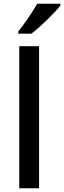

<svg xmlns="http://www.w3.org/2000/svg" viewBox="-20 -1007 343 1027"><path d="M303 -977V-987H179C154 -942 108 -876 78 -839V-827H148C196 -863 274 -940 303 -977ZM189 0V-760H83V0Z"/></svg>

Font: Noto Sans Bengali UI Medium
Style: Regular
Weight: 500
Designer: Jelle Bosma - Monotype Design Team
Foundry: Monotype Imaging Inc.
Version: Version 2.003